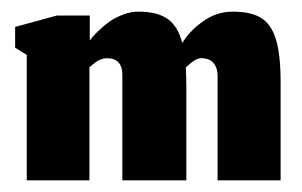

<svg xmlns="http://www.w3.org/2000/svg" viewBox="-20 -310 519 330"><path d="M133.7 0V-194.3Q134.3 -195 136.2 -196.5Q138 -198 138.8 -198.7Q139.7 -199.3 141.5 -200.8Q143.3 -202.3 144.3 -203Q145.3 -203.7 147 -204.8Q148.7 -206 150 -206.5Q151.3 -207 153.2 -207.8Q155 -208.7 156.5 -209Q158 -209.3 159.8 -209.7Q161.7 -210 163.7 -210Q191.3 -210 190.3 -178.7V0H300.3V-159.3Q300.3 -178 299.3 -194Q316 -210 325.7 -210Q340 -210 347 -201.7Q354 -193.3 354 -178.7V0H462.3V-169Q462.3 -216.3 454.3 -242.3Q446.3 -268.3 428.8 -279.2Q411.3 -290 380 -290Q351.7 -290 328.2 -272.8Q304.7 -255.7 293.3 -236Q286 -264.7 268.3 -277.3Q250.7 -290 217.3 -290Q204.3 -290 191.2 -284.8Q178 -279.7 168.8 -273.3Q159.7 -267 151 -258.7Q142.3 -250.3 139.2 -246.5Q136 -242.7 134.3 -240.3V-283.3H77.7L6 -263.7V-228L26 -215.7V0Z"/></svg>

Font: Jomhuria
Style: Regular
Weight: 400
Designer: Arabic design by Kourosh Beigpour, Latin design by Eben Sorkin, engineering by Lasse Fister and Khaled Hosney
Version: Version 1.0000